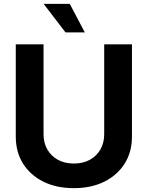

<svg xmlns="http://www.w3.org/2000/svg" viewBox="-20 -955 758 986"><path d="M515.1 -727.5H657.7V-253.4Q657.7 -174.8 620.4 -115.2Q583 -55.7 515.9 -22.2Q448.7 11.2 359.4 11.2Q269.5 11.2 202.4 -22.2Q135.3 -55.7 98.1 -115.2Q61 -174.8 61 -253.4V-727.5H203.6V-265.1Q203.6 -221.7 222.9 -187.7Q242.2 -153.8 277.1 -134.5Q312 -115.2 359.4 -115.2Q406.7 -115.2 441.7 -134.5Q476.6 -153.8 495.8 -187.7Q515.1 -221.7 515.1 -265.1ZM316.4 -788.6 204.1 -935.1H338.4L415.5 -788.6Z"/></svg>

Font: Inter Cardless Tabular Bold
Style: Bold
Weight: 700
Designer: Rasmus Andersson
Foundry: rsms
Version: Version 4.000;git-4fc901f